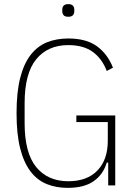

<svg xmlns="http://www.w3.org/2000/svg" viewBox="-20 -896 646 928"><path d="M503 -110H496Q479 -53 433 -20.5Q387 12 307 12Q251 12 205.5 -6.5Q160 -25 127.5 -67.5Q95 -110 77.5 -179Q60 -248 60 -349Q60 -450 77.5 -519Q95 -588 128 -630.5Q161 -673 207 -691.5Q253 -710 310 -710Q397 -710 448.5 -672.5Q500 -635 526 -569L496 -553Q473 -613 428 -645.5Q383 -678 310 -678Q211 -678 155 -609.5Q99 -541 99 -397V-301Q99 -157 155 -88.5Q211 -20 310 -20Q401 -20 451 -72Q501 -124 501 -216V-306H349V-338H537V0H503ZM310 -815Q294 -815 287.5 -822.5Q281 -830 281 -841V-850Q281 -861 287.5 -868.5Q294 -876 310 -876Q326 -876 332.5 -868.5Q339 -861 339 -850V-841Q339 -830 332.5 -822.5Q326 -815 310 -815Z"/></svg>

Font: IBM Plex Sans Condensed ExtraLight
Style: Regular
Weight: 200
Width: 3
Designer: Mike Abbink, Paul van der Laan, Pieter van Rosmalen
Foundry: Bold Monday
Version: Version 1.3